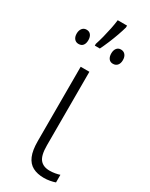

<svg xmlns="http://www.w3.org/2000/svg" viewBox="-234 -851 709 905"><g transform="rotate(30 120.5 -399.0)"><path d="M121.6 -530.8V-130.4Q121.6 -76.2 139.2 -54.7Q156.7 -33.2 191.9 -33.2Q206.5 -33.2 221.7 -35.9Q236.8 -38.6 246.1 -42V-0.5Q233.9 3.9 217.8 6.8Q201.7 9.8 185.1 9.8Q149.4 9.8 124.5 -3.4Q99.6 -16.6 86.9 -46.4Q74.2 -76.2 74.2 -126.5V-530.8ZM166.5 -808.1V-797.9Q161.1 -778.3 151.9 -752Q142.6 -725.6 131.3 -698.7Q120.1 -671.9 109.4 -650.4H82V-660.2Q88.9 -680.7 95.7 -707Q102.5 -733.4 107.9 -760Q113.3 -786.6 115.7 -808.1ZM11.2 -696.3Q26.9 -696.3 34.9 -685.5Q43 -674.8 43 -657.2Q43 -639.2 34.9 -628.9Q26.9 -618.7 11.2 -618.7Q-3.4 -618.7 -12 -629.2Q-20.5 -639.6 -20.5 -657.2Q-20.5 -674.3 -12 -685.3Q-3.4 -696.3 11.2 -696.3ZM198.2 -696.3Q213.4 -696.3 222.2 -685.8Q231 -675.3 231 -657.2Q231 -639.6 222.4 -629.2Q213.9 -618.7 198.2 -618.7Q183.6 -618.7 175.5 -629.2Q167.5 -639.6 167.5 -657.7Q167.5 -674.8 175.5 -685.5Q183.6 -696.3 198.2 -696.3Z"/></g></svg>

Font: Open Sans SemiCondensed Light
Style: Regular
Weight: 300
Width: 4
Designer: Monotype Design Team
Foundry: Monotype Imaging Inc.
Version: Version 3.000